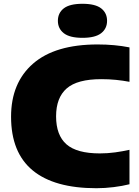

<svg xmlns="http://www.w3.org/2000/svg" viewBox="-20 -985 736 1015"><path d="M489.5 10Q267 10 152.8 -84.2Q38.5 -178.5 38.5 -368Q38.5 -547.5 155 -648.8Q271.5 -750 496 -750Q586.5 -750 664.5 -734.5V-552.5Q630 -559 593 -562.8Q556 -566.5 515.5 -566.5Q388.5 -566.5 332.5 -517.5Q276.5 -468.5 276.5 -370Q276.5 -270.5 331.2 -222.2Q386 -174 508 -174Q549 -174 588.8 -179.5Q628.5 -185 664.5 -193V-11Q627 -1.5 581 4.2Q535 10 489.5 10ZM416 -785Q348.5 -785 317.2 -809.5Q286 -834 286 -875Q286 -916.5 317.2 -940.8Q348.5 -965 416 -965Q483.5 -965 514.8 -940.8Q546 -916.5 546 -875Q546 -834 514.8 -809.5Q483.5 -785 416 -785Z"/></svg>

Font: Encode Sans Semi Expanded Black
Style: Regular
Weight: 900
Width: 6
Designer: Multiple Designers
Foundry: Impallari Type
Version: Version 3.000; ttfautohint (v1.8.3) -l 8 -r 50 -G 200 -x 14 